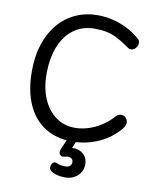

<svg xmlns="http://www.w3.org/2000/svg" viewBox="-107 -862 984 1195"><g transform="rotate(10 385.5 -265.0)"><path d="M681 -681Q687 -677 691 -669.5Q695 -662 695 -654Q695 -641 688.5 -630Q682 -619 672.5 -612.5Q663 -606 653 -606Q642 -606 634 -612Q626 -618 618 -623Q579 -650 547.5 -665.5Q516 -681 483.5 -687.5Q451 -694 408 -694Q334 -694 278.5 -654.5Q223 -615 192.5 -541Q162 -467 162 -363Q162 -276 191 -208.5Q220 -141 272 -103Q324 -65 393 -65Q437 -65 480 -79Q523 -93 562 -118.5Q601 -144 630 -178Q638 -187 646.5 -191Q655 -195 665 -195Q676 -195 685 -189.5Q694 -184 700 -174Q706 -164 706 -152Q706 -139 698 -125Q690 -111 673 -94Q621 -39 547 -8.5Q473 22 393 22Q291 22 218.5 -24Q146 -70 107.5 -157Q69 -244 69 -367Q69 -462 94 -538Q119 -614 165 -668Q211 -722 274.5 -751Q338 -780 415 -780Q463 -780 510 -768.5Q557 -757 600.5 -735Q644 -713 681 -681ZM384 250Q366 250 343 245.5Q320 241 300 229Q290 223 286.5 213.5Q283 204 287 191Q291 177 300.5 171.5Q310 166 321 171Q330 175 345 178.5Q360 182 374 182Q397 182 406.5 172Q416 162 416 149Q416 131 401 123.5Q386 116 363 123Q350 127 342.5 123.5Q335 120 330 113Q326 105 327 96Q328 87 334 73L366 0H424L392 77L370 66Q405 57 433.5 64.5Q462 72 479.5 93.5Q497 115 497 149Q497 192 465.5 221Q434 250 384 250Z"/></g></svg>

Font: Playpen Sans Arabic
Style: Regular
Weight: 400
Designer: Azza Alameddine, Laura Meseguer, Veronika Burian, José Scaglione
Foundry: TypeTogether
Version: Version 2.000